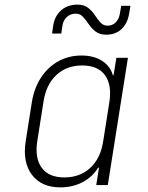

<svg xmlns="http://www.w3.org/2000/svg" viewBox="-20 -800 640 830"><path d="M241 10Q159 10 118 -44.5Q77 -99 91 -189L118 -360Q128 -420 157.5 -465Q187 -510 232 -535Q277 -560 332 -560Q385 -560 420.5 -537.5Q456 -515 468 -475H471L483 -550H533L446 0H396L408 -75H404Q380 -35 337 -12.5Q294 10 241 10ZM258 -33Q326 -33 370.5 -74.5Q415 -116 426 -189L453 -360Q464 -434 433.5 -475.5Q403 -517 335 -517Q268 -517 223.5 -475.5Q179 -434 168 -360L141 -189Q130 -116 160.5 -74.5Q191 -33 258 -33ZM439 -650Q411 -650 393.5 -663.5Q376 -677 363.5 -695.5Q351 -714 338.5 -727.5Q326 -741 308 -741Q285 -741 269.5 -727Q254 -713 250 -690L245 -655H205L210 -690Q217 -732 245 -756Q273 -780 315 -780Q343 -780 360.5 -766.5Q378 -753 390 -734.5Q402 -716 414.5 -702.5Q427 -689 445 -689Q466 -689 480 -703Q494 -717 498 -740L504 -775H544L538 -740Q531 -698 505 -674Q479 -650 439 -650Z"/></svg>

Font: NKDuy Mono Thin
Style: Italic
Weight: 100
Italic angle: -9°
Monospace: yes
Designer: NKDuy
Foundry: NKDuy
Version: Version 2.251; ttfautohint (v1.8.4.7-5d5b)